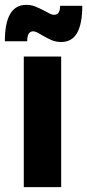

<svg xmlns="http://www.w3.org/2000/svg" viewBox="-24 -771 359 791"><path d="M74 -538H228V0H74ZM228 -598Q207 -598 190 -605Q173 -612 149 -626Q124 -642 113 -642Q88 -642 88 -601H-4Q-4 -751 84 -751Q104 -751 120.5 -744.5Q137 -738 162 -725Q172 -719 181.5 -714.5Q191 -710 198 -710Q212 -710 217.5 -719Q223 -728 224 -747H315Q315 -674 294 -636Q273 -598 228 -598Z"/></svg>

Font: Montserrat arm2 SemiBold
Style: Regular
Weight: 600
Designer: Julieta Ulanovsky
Foundry: Julieta Ulanovsky
Version: Version 6.000